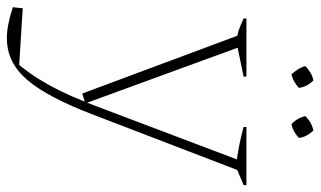

<svg xmlns="http://www.w3.org/2000/svg" viewBox="-236 -506 910 545"><g transform="rotate(90 218.5 -233.0)"><path d="M-34 185 -31 157 130 167Q154 137 171 109.5Q188 82 203 51.5Q218 21 234 -19L211 -12L47 -452Q33 -455 21 -460Q9 -465 -2 -470V-478H163V-470L81 -453L237 -26Q242 -38 247 -52L398 -451Q353 -457 306 -470V-478H471V-470L428 -452L271 -43Q222 86 172.5 144Q123 202 54 202Q17 202 -34 185ZM174 -668Q192 -650 195 -627Q188 -620 177.5 -614Q167 -608 156 -606Q149 -614 142.5 -624Q136 -634 133 -645Q141 -653 151.5 -659.5Q162 -666 174 -668ZM316 -668Q324 -660 330 -649Q336 -638 337 -627Q330 -620 319.5 -614Q309 -608 298 -606Q281 -621 275 -645Q292 -663 316 -668Z"/></g></svg>

Font: Piazzolla Thin
Style: Regular
Weight: 100
Designer: Juan Pablo del Peral
Foundry: Huerta Tipografica
Version: Version 1.330